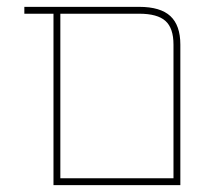

<svg xmlns="http://www.w3.org/2000/svg" viewBox="-20 -540 622 560"><path d="M506 -410V0H156H136V-500H51V-520H386Q448 -520 477 -493Q506 -466 506 -410ZM156 -20H486V-410Q486 -458 462.5 -479Q439 -500 386 -500H156Z"/></svg>

Font: Mplus 1p Thin
Style: Regular
Weight: 250
Version: Version 1.061